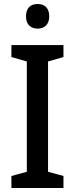

<svg xmlns="http://www.w3.org/2000/svg" viewBox="-20 -939 375 959"><path d="M168 -919C134 -919 110 -901 110 -857C110 -816 134 -796 168 -796C201 -796 226 -816 226 -857C226 -900 202 -919 168 -919ZM297 0V-60L220 -81V-632L297 -654V-714H37V-654L114 -632V-81L37 -60V0Z"/></svg>

Font: Noto Sans Lao Looped SemiCondensed Medium
Style: Regular
Weight: 500
Width: 4
Designer: Mark Frömberg, Ben Mitchell
Foundry: The Fontpad Ltd
Version: Version 1.002